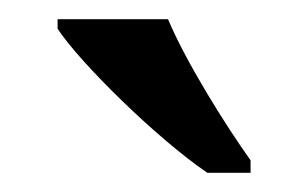

<svg xmlns="http://www.w3.org/2000/svg" viewBox="-20 -786 321 200"><path d="M196 -606H241V-619C214 -657 174 -721 155 -766H40V-756C63 -721 143 -642 196 -606Z"/></svg>

Font: Noto Serif Armenian SemiCondensed Medium
Style: Regular
Weight: 500
Width: 4
Designer: Monotype Design Team
Foundry: Monotype Imaging Inc.
Version: Version 2.008